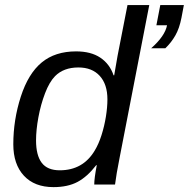

<svg xmlns="http://www.w3.org/2000/svg" viewBox="-20 -745 762 775"><path d="M195.8 10.3Q119.1 10.3 76.4 -35.9Q33.7 -82 33.7 -162.6Q33.7 -261.2 64 -355Q94.2 -448.2 148.4 -492.9Q202.6 -537.6 287.1 -537.6Q347.2 -537.6 385 -512.2Q422.9 -486.8 438.5 -440.9H440.9Q444.3 -460.9 447.8 -480.7Q451.2 -500.5 454.6 -520L494.6 -724.6H582.5L462.9 -108.9Q456.1 -74.7 451.4 -47.4Q446.8 -20 444.3 0H360.4Q360.4 -24.9 370.6 -78.1H368.2Q332.5 -31.7 293 -10.7Q253.4 10.3 195.8 10.3ZM221.2 -57.6Q314.9 -57.6 362.3 -137.2Q378.4 -163.6 389.9 -200Q401.4 -236.3 407.5 -274.4Q413.6 -312.5 413.6 -343.8Q413.6 -404.8 382.6 -438.7Q351.6 -472.7 296.4 -472.7Q236.8 -472.7 202.1 -437.5Q179.2 -414.1 161.9 -368.7Q144.5 -323.2 135 -271.7Q125.5 -220.2 125.5 -178.2Q125.5 -118.2 148.4 -87.9Q171.4 -57.6 221.2 -57.6ZM712.4 -672.9Q704.1 -630.4 687.7 -601.8Q671.4 -573.2 647.5 -550.3H590.3Q646 -599.6 654.3 -643.1H611.3L627 -724.6H722.2Z"/></svg>

Font: Arimo
Style: Italic
Weight: 400
Italic angle: -12°
Designer: Steve Matteson
Foundry: Monotype Imaging Inc.
Version: Version 1.33